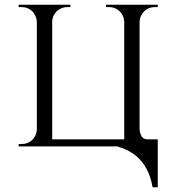

<svg xmlns="http://www.w3.org/2000/svg" viewBox="-20 -620 739 813"><path d="M580 -42Q587 -32 600 -30H648V173H626Q603 36 479 1L481 0H59V-10H72Q98 -10 117 -28Q135 -46 136 -72V-527Q135 -553 117 -572Q98 -590 72 -590H59V-600H278V-590H265Q239 -590 220 -572Q201 -553 201 -527V-30H506V-528Q505 -554 487 -572Q468 -590 442 -590H429V-600H648V-590H635Q609 -590 590 -572Q572 -553 571 -527V-73Q572 -56 580 -42Z"/></svg>

Font: Cinzel(RUS BY LYAJKA)
Style: Regular
Weight: 400
Designer: Natanael Gama
Version: Version 1.001;PS 001.001;hotconv 1.0.56;makeotf.lib2.0.21325